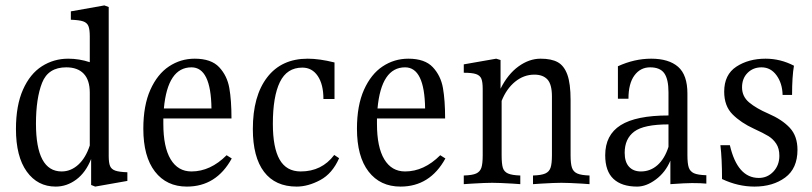

<svg xmlns="http://www.w3.org/2000/svg" viewBox="-20 -678 3004 710"><path d="M451 -41V-9L332 12L317 6V-90Q297 -40 262 -14Q227 12 186 12Q119 12 79 -43.5Q39 -99 39 -201Q39 -288 65 -346.5Q91 -405 135 -433Q179 -461 232 -461Q273 -461 312 -448V-544Q312 -569 307 -581.5Q302 -594 287.5 -599Q273 -604 242 -605V-636L366 -658L382 -652V-101Q382 -76 387 -64Q392 -52 406.5 -47Q421 -42 451 -41ZM312 -140V-335Q312 -382 289.5 -405.5Q267 -429 225 -429Q158 -429 135.5 -371.5Q113 -314 113 -221Q113 -44 208 -44Q242 -44 269.5 -69Q297 -94 312 -140Z M837 -92Q780 12 671 12Q596 12 553 -43.5Q510 -99 510 -202Q510 -288 536 -346Q562 -404 605 -432.5Q648 -461 700 -461Q761 -461 790.5 -429.5Q820 -398 828 -352.5Q836 -307 836 -240H584V-220Q584 -134 611 -89Q638 -44 688 -44Q758 -44 818 -104ZM586 -277H762Q760 -429 688 -429Q600 -429 586 -277Z M1217 -447V-312H1176Q1176 -366 1155 -397Q1134 -428 1098 -428Q1041 -428 1015 -374.5Q989 -321 989 -220Q989 -132 1014 -88Q1039 -44 1092 -44Q1170 -44 1216 -105L1234 -93Q1209 -36 1164 -12Q1119 12 1077 12Q998 12 956.5 -42.5Q915 -97 915 -201Q915 -323 968 -392Q1021 -461 1118 -461Q1161 -461 1217 -447Z M1627 -92Q1570 12 1461 12Q1386 12 1343 -43.5Q1300 -99 1300 -202Q1300 -288 1326 -346Q1352 -404 1395 -432.5Q1438 -461 1490 -461Q1551 -461 1580.5 -429.5Q1610 -398 1618 -352.5Q1626 -307 1626 -240H1374V-220Q1374 -134 1401 -89Q1428 -44 1478 -44Q1548 -44 1608 -104ZM1376 -277H1552Q1550 -429 1478 -429Q1390 -429 1376 -277Z M2160 -29V3L2132 1Q2081 -2 2056 -2Q2031 -2 1981 1L1951 3V-29Q1982 -30 1996.5 -36.5Q2011 -43 2016 -58Q2021 -73 2021 -104V-321Q2021 -366 2004.5 -384Q1988 -402 1956 -402Q1917 -402 1885 -376Q1853 -350 1835 -305V-104Q1835 -72 1839.5 -57.5Q1844 -43 1858.5 -36.5Q1873 -30 1904 -29V3L1876 1Q1825 -2 1800 -2Q1775 -2 1725 1L1695 3V-29Q1727 -30 1741 -36.5Q1755 -43 1760 -57.5Q1765 -72 1765 -104V-349Q1765 -375 1760 -387Q1755 -399 1740.5 -404Q1726 -409 1695 -409V-440L1815 -461L1831 -456V-350Q1858 -404 1897.5 -432.5Q1937 -461 1979 -461Q2019 -461 2042.5 -448Q2066 -435 2078 -402Q2090 -369 2090 -308V-104Q2090 -73 2095 -58Q2100 -43 2114.5 -36.5Q2129 -30 2160 -29Z M2592 -30V1Q2573 -1 2539 -1Q2515 -1 2459 3V-84Q2441 -41 2405.5 -14.5Q2370 12 2336 12Q2279 12 2248.5 -16.5Q2218 -45 2218 -104Q2218 -179 2275 -215Q2332 -251 2452 -251V-337Q2452 -385 2436.5 -407Q2421 -429 2384 -429Q2348 -429 2326 -399Q2304 -369 2304 -313H2265V-433Q2326 -461 2388 -461Q2453 -461 2487.5 -431Q2522 -401 2522 -332V-105Q2522 -73 2527 -58.5Q2532 -44 2546 -37.5Q2560 -31 2592 -30ZM2452 -135V-218Q2361 -218 2325.5 -191.5Q2290 -165 2290 -113Q2290 -79 2306 -61.5Q2322 -44 2350 -44Q2385 -44 2411.5 -67.5Q2438 -91 2452 -135Z M2916 -435Q2909 -395 2909 -327H2874Q2873 -370 2851.5 -399.5Q2830 -429 2796 -429Q2765 -429 2744.5 -408.5Q2724 -388 2724 -355Q2724 -321 2750.5 -299Q2777 -277 2821 -258Q2872 -236 2900.5 -205.5Q2929 -175 2929 -124Q2929 -55 2883.5 -21.5Q2838 12 2770 12Q2709 12 2650 -16Q2650 -91 2644 -141H2679Q2707 -20 2786 -20Q2818 -20 2840 -43.5Q2862 -67 2862 -102Q2862 -129 2850.5 -146.5Q2839 -164 2821 -175Q2803 -186 2768 -202Q2720 -224 2689 -255Q2658 -286 2658 -339Q2658 -402 2703 -431.5Q2748 -461 2811 -461Q2866 -461 2916 -435Z"/></svg>

Font: Gupter
Style: Regular
Weight: 400
Designer: Octavio Pardo
Version: Version 1.000